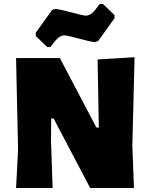

<svg xmlns="http://www.w3.org/2000/svg" viewBox="-20 -936 750 956"><path d="M493 -916 550 -861V-845L469 -732L453 -726Q427 -729 370 -744.5Q313 -760 300 -760Q296 -760 292 -759Q288 -758 283.5 -756Q279 -754 275.5 -752Q272 -750 267.5 -745.5Q263 -741 260.5 -738.5Q258 -736 253 -730Q248 -724 246 -721Q244 -718 238.5 -711.5Q233 -705 231 -702H215L158 -757V-773L239 -886L255 -892Q281 -889 338 -873.5Q395 -858 408 -858Q412 -858 416 -859Q420 -860 424.5 -862Q429 -864 432.5 -866Q436 -868 440.5 -872.5Q445 -877 447.5 -879.5Q450 -882 455 -888Q460 -894 462 -897Q464 -900 469.5 -906.5Q475 -913 477 -916ZM650 -651 639 -211 647 0H429L247 -346H235L234 -234L242 0H60L70 -190L60 -647H278L460 -301H472L466 -640Z"/></svg>

Font: Alegreya Sans SC Black
Style: Regular
Weight: 900
Designer: Juan Pablo del Peral
Foundry: Huerta Tipografica
Version: Version 2.007